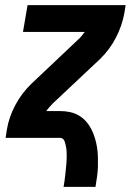

<svg xmlns="http://www.w3.org/2000/svg" viewBox="-20 -540 540 752"><path d="M229 192Q233 169 235.5 146.5Q238 124 240 101.5Q242 79 241 56.5Q240 34 233 14V13Q231 8 226.5 4Q222 0 216 0H2L7 -33Q15 -81 39.5 -127.5Q64 -174 102 -211L286 -385Q294 -392 300 -399.5Q306 -407 312 -415H70L88 -520H472L467 -488Q458 -439 434 -392.5Q410 -346 372 -309L187 -135Q180 -128 173.5 -120.5Q167 -113 161 -105H216Q235 -105 254 -101Q273 -97 289 -87.5Q305 -78 317 -64.5Q329 -51 337.5 -34.5Q346 -18 351.5 0Q357 18 360 36.5Q363 55 363.5 74.5Q364 94 363.5 113.5Q363 133 360 152.5Q357 172 354 192Z"/></svg>

Font: Iosevka Term Curly Extrabold
Style: Italic
Weight: 800
Italic angle: -9°
Designer: Belleve Invis
Foundry: Belleve Invis
Version: Version 32.3.0